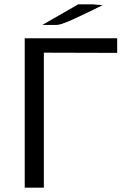

<svg xmlns="http://www.w3.org/2000/svg" viewBox="-20 -873 610 893"><path d="M177 -757 344 -853H360H413Q414 -853 416.5 -852.5Q419 -852 420 -852L457 -849Q306 -774 276 -765Q256 -757 240 -757ZM95 0V-695H525V-627L184 -628V0Z"/></svg>

Font: Coval
Style: Light
Weight: 300
Foundry: Context Ltd
Version: Version 001.000